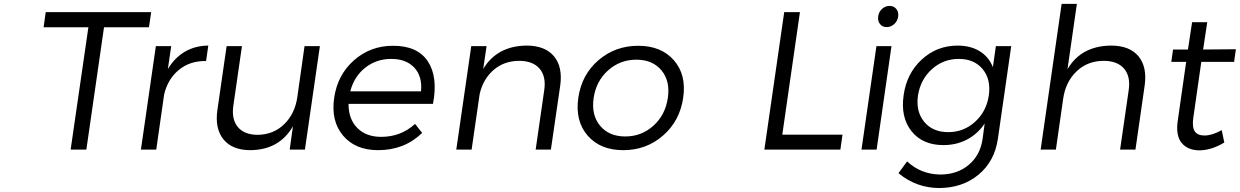

<svg xmlns="http://www.w3.org/2000/svg" viewBox="-20 -762 6315 978"><path d="M202.1 -623 212.9 -700.2H750L738.8 -623H509.8L419.9 0H339.8L430.2 -623Z M697.8 0 773.9 -526.9H852.1L835 -410.2Q869.6 -468.3 922.1 -498.8Q974.6 -529.3 1041 -529.8L1029.8 -451.2Q947.8 -452.6 890.9 -405.8Q834 -358.9 815.9 -279.8L775.9 0Z M1087.4 -202.1 1134.3 -526.9H1212.4L1168.5 -223.1Q1158.7 -153.8 1191.9 -114.5Q1225.1 -75.2 1293.5 -75.2Q1374 -76.7 1428.2 -129.9Q1482.4 -183.1 1494.6 -268.1L1531.2 -526.9H1609.4L1533.2 0H1455.6L1472.2 -119.1Q1403.3 1.5 1255.4 2.9Q1163.1 2.9 1118.4 -52Q1073.7 -106.9 1087.4 -202.1Z M1981.4 -528.8Q2106.4 -529.3 2159.2 -449.7Q2211.9 -370.1 2185.5 -232.9H1755.4Q1754.9 -155.8 1799.8 -110.4Q1844.7 -64.9 1921.4 -64.9Q2022.5 -64.9 2094.2 -130.9L2130.4 -85Q2039.6 2.9 1906.2 2.9Q1790 2.9 1727.5 -71.3Q1665 -145.5 1682.1 -263.2Q1699.2 -380.9 1783 -454.8Q1866.7 -528.8 1981.4 -528.8ZM1764.2 -296.9H2124.5Q2131.8 -372.6 2090.6 -417.2Q2049.3 -461.9 1972.2 -461.9Q1897 -461.9 1840.3 -417Q1783.7 -372.1 1764.2 -296.9Z M2304.2 0 2380.4 -526.9H2458.5L2441.4 -411.1Q2512.7 -528.3 2662.1 -529.8Q2756.3 -529.8 2801.8 -475.3Q2847.2 -420.9 2833.5 -325.2L2786.1 0H2708.5L2752.4 -304.2Q2762.2 -373.5 2728 -412.8Q2693.8 -452.1 2624 -452.1Q2547.4 -451.7 2494.1 -405.5Q2440.9 -359.4 2423.3 -283.2L2382.3 0Z M2925.8 -264.2Q2942.9 -381.8 3028.3 -455.3Q3113.8 -528.8 3231 -528.8Q3348.1 -528.8 3412.6 -455.1Q3477.1 -381.3 3460 -264.2Q3442.9 -146 3357.4 -71.5Q3272 2.9 3154.8 2.9Q3037.6 2.9 2973.1 -71.5Q2908.7 -146 2925.8 -264.2ZM3003.9 -263.2Q2991.2 -176.3 3036.6 -121.6Q3082 -66.9 3165 -66.9Q3247.6 -66.9 3308.3 -121.6Q3369.1 -176.3 3381.8 -263.2Q3394.5 -349.1 3349.4 -403.6Q3304.2 -458 3221.2 -458Q3138.7 -458 3077.6 -403.6Q3016.6 -349.1 3003.9 -263.2Z M3873.5 0 3974.6 -700.2H4054.7L3964.8 -76.2H4271.5L4260.7 0Z M4368.2 0 4444.3 -526.9H4521L4445.3 0ZM4496.1 -624Q4474.6 -624 4462.4 -639.6Q4450.2 -655.3 4453.1 -678.2Q4456.1 -701.2 4472.9 -716.6Q4489.7 -731.9 4511.2 -731.9Q4532.7 -731.9 4545.4 -716.6Q4558.1 -701.2 4555.2 -678.2Q4552.2 -655.3 4535.2 -639.6Q4518.1 -624 4496.1 -624Z M4556.6 120.1 4600.6 60.1Q4670.4 125.5 4769 127Q4855.5 127 4914.1 78.1Q4972.7 29.3 4984.9 -53.2L4995.6 -132.8Q4960.4 -80.1 4906.2 -51.5Q4852.1 -22.9 4785.6 -22.9Q4679.2 -22.9 4622.8 -94Q4566.4 -165 4583 -277.8Q4598.6 -388.2 4675 -458.7Q4751.5 -529.3 4856.9 -529.8Q4923.8 -529.8 4970.2 -501.2Q5016.6 -472.7 5037.6 -419.9L5052.7 -526.9H5130.9L5063 -55.2Q5046.4 59.6 4964.4 127.7Q4882.3 195.8 4761.7 195.8Q4645.5 194.3 4556.6 120.1ZM4655.8 -274.9Q4644.5 -193.8 4687.7 -141.4Q4731 -88.9 4810.1 -88.9Q4888.7 -88.9 4946.5 -141.4Q5004.4 -193.8 5016.6 -274.9Q5028.8 -356.9 4985.8 -409.4Q4942.9 -461.9 4863.8 -461.9Q4784.7 -461.9 4726.6 -409.4Q4668.5 -356.9 4655.8 -274.9Z M5280.8 0 5387.7 -742.2H5465.3L5417.5 -409.2Q5486.8 -528.3 5639.6 -529.8Q5733.9 -529.8 5779.1 -475.3Q5824.2 -420.9 5810.5 -325.2L5763.7 0H5685.5L5729.5 -304.2Q5739.3 -373.5 5705.3 -412.8Q5671.4 -452.1 5601.6 -452.1Q5519 -451.7 5463.4 -398.2Q5407.7 -344.7 5395.5 -258.8L5358.4 0Z M5946.3 -446.8 5955.1 -509.8H6031.2L6052.2 -648.9H6129.4L6108.4 -509.8L6275.4 -511.2L6266.1 -446.8H6099.1L6058.1 -160.2Q6051.8 -113.3 6066.2 -92.5Q6080.6 -71.8 6115.2 -71.8Q6154.3 -71.8 6203.1 -99.1L6216.3 -36.1Q6152.8 2.4 6091.3 3.9Q6030.3 3.9 5999.3 -33.7Q5968.3 -71.3 5979 -146L6022 -446.8Z"/></svg>

Font: Trueno Light
Style: Italic
Weight: 300
Designer: Julieta Ulanovsky
Foundry: Julieta Ulanovsky
Version: Version 3.001b | FøM Fix